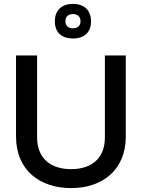

<svg xmlns="http://www.w3.org/2000/svg" viewBox="-20 -954 722 983"><path d="M62 -670V-255C62 -80 187 9 344 9C500 9 624 -80 624 -255V-670H517V-250C517 -141 446 -88 344 -88C242 -88 170 -141 170 -250V-670ZM261 -843C261 -790 294 -757 354 -757C412 -757 446 -790 446 -843V-846C446 -900 412 -934 354 -934C294 -934 261 -900 261 -846ZM315 -844V-846C315 -868 329 -882 353 -882C378 -882 392 -868 392 -846V-844C392 -823 378 -809 353 -809C329 -809 315 -823 315 -844Z"/></svg>

Font: LT Wave Alt Medium
Style: Regular
Weight: 500
Designer: Daniel Lyons
Version: Version 2.5 (Glyphs App)